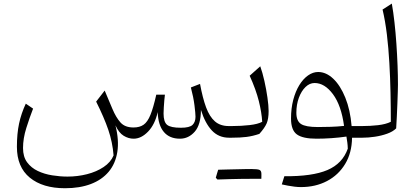

<svg xmlns="http://www.w3.org/2000/svg" viewBox="-20 -756 2286 1054"><path d="M613.8 -67.9Q632.3 -26.9 658.9 -10.7Q685.5 5.4 713.4 5.4Q755.4 5.4 793 -33.7Q830.6 -72.8 845.7 -140.6Q848.1 -68.8 879.4 -31.7Q910.6 5.4 967.8 5.4Q1015.1 5.4 1049.1 -33.2Q1083 -71.8 1083 -152.8Q1105.5 -80.1 1142.8 -40Q1180.2 0 1237.8 0H1239.3V-64H1235.8Q1189.5 -64 1159.9 -89.6Q1130.4 -115.2 1111.3 -166.7Q1092.3 -218.3 1078.1 -295.4L1027.8 -275.9Q1042 -222.7 1047.6 -177.7Q1053.2 -132.8 1053.2 -115.2Q1053.2 -86.4 1037.1 -70.6Q1021 -54.7 973.1 -54.7Q917 -54.7 897.5 -70.6Q877.9 -86.4 877.9 -132.8Q877.9 -146.5 879.2 -166.7Q880.4 -187 882.1 -206.3Q883.8 -225.6 885.3 -236.3H837.9Q821.8 -164.6 805.9 -125.5Q790 -86.4 768.3 -71.3Q746.6 -56.2 712.9 -56.2Q666 -56.2 641.4 -83.7Q616.7 -111.3 596.7 -159.2L554.7 -258.8L507.8 -198.2Q551.3 -111.3 574.5 -43.5Q597.7 24.4 603.5 97.2Q587.9 134.8 548.8 160.9Q509.8 187 457.8 200.2Q405.8 213.4 350.6 213.4Q309.6 213.4 266.6 206.5Q223.6 199.7 187.5 182.6Q151.4 165.5 128.9 135Q106.4 104.5 106.4 56.6Q106.4 3.9 124.5 -53.5Q142.6 -110.8 161.6 -159.7L121.6 -187Q96.7 -133.8 84.7 -77.9Q72.8 -22 72.8 49.8Q72.8 161.1 143.6 219.2Q214.4 277.3 336.9 277.3Q418 277.3 478.8 254.2Q539.6 231 576.7 186.8Q613.8 142.6 624 78.4Q634.3 14.2 613.8 -67.9Z M1365.2 225.6Q1380.9 225.6 1390.6 225.6Q1400.4 225.6 1406 225.6Q1411.6 225.6 1414.6 225.6Q1415 219.2 1415 211.4Q1415 203.6 1415 198.7Q1415 181.6 1404.8 176.8Q1394.5 171.9 1359.9 171.9Q1327.1 179.2 1294.4 187.3Q1261.7 195.3 1229.2 203.4Q1196.8 211.4 1164.6 219.7Q1167 222.2 1169.2 224.6Q1171.4 227.1 1173.8 229.5Q1204.1 228.5 1236.1 227.5Q1268.1 226.6 1300.5 226.1Q1333 225.6 1365.2 225.6ZM1173.8 229.5Q1205.1 220.2 1236.1 210.9Q1267.1 201.7 1298.1 191.7Q1329.1 181.6 1359.9 171.9Q1351.1 171.9 1332 172.1Q1313 172.4 1287.6 173.1Q1262.2 173.8 1233.6 174.3Q1205.1 174.8 1177.7 175.8Q1174.3 186.5 1171.1 197.3Q1168 208 1164.6 219.7Q1167 222.2 1169.2 224.6Q1171.4 227.1 1173.8 229.5ZM1239.3 0H1251Q1299.8 0 1333.7 -4.4Q1367.7 -8.8 1403.8 -21Q1433.1 -53.7 1443.8 -78.6Q1454.6 -103.5 1454.6 -146.5Q1454.6 -175.3 1448.2 -220.2Q1441.9 -265.1 1431.4 -311.8Q1420.9 -358.4 1408.7 -392.1L1350.6 -340.3Q1385.3 -263.7 1400.9 -200.9Q1416.5 -138.2 1419.4 -87.4Q1396.5 -74.7 1350.3 -69.3Q1304.2 -64 1253.4 -64H1239.3Q1231.9 -64 1228.3 -56.4Q1224.6 -48.8 1224.6 -33.2V-30.8Q1224.6 -15.1 1228.3 -7.6Q1231.9 0 1239.3 0Z M1707 -300.3Q1762.2 -300.3 1807.9 -238.8Q1853.5 -177.2 1868.7 -64.9Q1834 -61 1795.9 -59.8Q1757.8 -58.6 1725.1 -58.6Q1658.2 -58.6 1632.6 -75.2Q1606.9 -91.8 1606.9 -136.7Q1606.9 -182.1 1620.6 -219.2Q1634.3 -256.3 1657 -278.3Q1679.7 -300.3 1707 -300.3ZM1726.6 -360.8Q1697.8 -360.8 1670.9 -341.8Q1644 -322.8 1623 -288.6Q1602.1 -254.4 1589.8 -207.8Q1577.6 -161.1 1577.6 -105.5Q1577.6 -41.5 1609.9 -18.1Q1642.1 5.4 1717.3 5.4Q1757.8 5.4 1800 2.4Q1842.3 -0.5 1881.8 -6.3Q1884.8 11.7 1886.7 26.6Q1888.7 41.5 1889.2 60.1Q1860.4 142.1 1777.3 177.5Q1694.3 212.9 1541 211.4L1526.9 256.3Q1543 259.8 1560.8 263.2Q1578.6 266.6 1597.2 268.8Q1615.7 271 1632.3 271Q1711.9 271 1774.9 238Q1837.9 205.1 1874.8 144Q1911.6 83 1912.6 0H1968.8V-64H1910.2Q1902.8 -152.8 1875.7 -219.7Q1848.6 -286.6 1809.6 -323.7Q1770.5 -360.8 1726.6 -360.8Z M2130.9 -736.3 2080.1 -703.6Q2094.7 -642.1 2103.8 -567.1Q2112.8 -492.2 2117.4 -410.4Q2122.1 -328.6 2123.8 -246.3Q2125.5 -164.1 2125.5 -87.4Q2097.7 -73.7 2054.9 -68.8Q2012.2 -64 1968.8 -64Q1961.4 -64 1957.8 -56.4Q1954.1 -48.8 1954.1 -33.2V-30.8Q1954.1 -15.1 1957.8 -7.6Q1961.4 0 1968.8 0Q2002 0 2037.8 -5.4Q2073.7 -10.7 2105.2 -22Q2136.7 -33.2 2154.8 -51.3Q2156.7 -79.1 2158.4 -116Q2160.2 -152.8 2161.6 -189.7Q2163.1 -226.6 2163.8 -254.2Q2164.6 -281.7 2164.6 -291Q2164.6 -339.4 2162.4 -397.2Q2160.2 -455.1 2156 -515.9Q2151.9 -576.7 2145.5 -633.5Q2139.2 -690.4 2130.9 -736.3Z"/></svg>

Font: Pinar VF
Style: Regular
Weight: 300
Designer: Amin Abedi
Version: Version 2.000